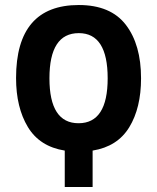

<svg xmlns="http://www.w3.org/2000/svg" viewBox="-20 -745 626 765"><path d="M44 -434Q44 -317 91 -239Q138 -161 238 -145V0H349V-145Q448 -161 495 -238Q542 -315 542 -433Q542 -567 481.5 -646Q421 -725 294 -725Q44 -725 44 -434ZM409 -433Q409 -254 293 -254Q177 -254 177 -433Q177 -613 294 -613Q409 -613 409 -433Z"/></svg>

Font: Noto Sans UI Condensed
Style: Bold
Weight: 700
Width: 3
Designer: Monotype Design Team
Foundry: Monotype Imaging Inc.
Version: 1.001